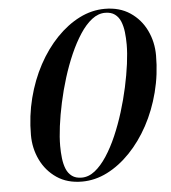

<svg xmlns="http://www.w3.org/2000/svg" viewBox="-54 -809 775 869"><g transform="rotate(-5 333.5 -375.0)"><path d="M284 10Q217 10 169.5 -22.2Q122 -54.5 96.8 -106.8Q71.5 -159 71.5 -220Q71.5 -306.5 92 -386.8Q112.5 -467 149 -534.8Q185.5 -602.5 234 -653Q282.5 -703.5 338.5 -731.8Q394.5 -760 454 -760Q521 -760 568.8 -728Q616.5 -696 641.8 -643.5Q667 -591 667 -530Q667 -443.5 646.2 -363.2Q625.5 -283 588.8 -215.2Q552 -147.5 503.5 -97Q455 -46.5 399.2 -18.2Q343.5 10 284 10ZM284 -8Q315.5 -8 344 -30.5Q372.5 -53 398.2 -92.2Q424 -131.5 445.8 -181.8Q467.5 -232 484.8 -287.5Q502 -343 514 -398.2Q526 -453.5 532.5 -503Q539 -552.5 539 -590.5Q539 -620 535.8 -647.2Q532.5 -674.5 523.8 -695.8Q515 -717 498 -729.5Q481 -742 454 -742Q422.5 -742 393.8 -719.8Q365 -697.5 339.5 -658.5Q314 -619.5 292.2 -570Q270.5 -520.5 253.2 -465.2Q236 -410 224 -354.5Q212 -299 205.5 -248.8Q199 -198.5 199 -159.5Q199 -130.5 202.2 -103Q205.5 -75.5 214.2 -54.2Q223 -33 240 -20.5Q257 -8 284 -8Z"/></g></svg>

Font: Bodoni Moda 11pt SemiBold
Style: Italic
Weight: 600
Italic angle: -13°
Designer: Owen Earl
Foundry: indestructible type
Version: Version 2.004